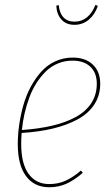

<svg xmlns="http://www.w3.org/2000/svg" viewBox="-20 -767 463 796"><path d="M213.4 -743.7 223.6 -745.6Q226.6 -712.4 243.4 -694.8Q260.3 -677.2 289.1 -677.2Q318.4 -677.2 340.6 -695.3Q362.8 -713.4 375.5 -746.6L385.7 -742.7Q374 -707.5 348.6 -685.8Q323.2 -664.1 288.6 -664.1Q253.9 -664.1 234.4 -686.3Q214.8 -708.5 213.4 -743.7ZM395.5 -419.9Q395.5 -371.6 371.1 -334Q346.7 -296.4 302 -272.2Q257.3 -248 199.5 -234.1Q141.6 -220.2 69.8 -215.8Q67.9 -194.8 67.9 -169.9Q67.9 -88.4 98.6 -46.1Q129.4 -3.9 184.1 -3.9Q221.2 -3.9 251.5 -17.6Q281.7 -31.2 315.9 -60.1L323.2 -50.3Q287.1 -19.5 254.9 -5.1Q222.7 9.3 184.1 9.3Q122.1 9.3 87.9 -36.9Q53.7 -83 53.7 -169.4Q53.7 -209 59.6 -249.8Q65.4 -290.5 76.9 -331.1Q88.4 -371.6 107.4 -407Q126.5 -442.4 150.9 -469.7Q175.3 -497.1 209 -512.7Q242.7 -528.3 281.7 -528.3Q334 -528.3 364.7 -499.3Q395.5 -470.2 395.5 -419.9ZM280.8 -515.6Q248.5 -515.6 220.2 -503.9Q191.9 -492.2 170.4 -471.2Q148.9 -450.2 131.3 -422.9Q113.8 -395.5 101.8 -363Q89.8 -330.6 82 -296.9Q74.2 -263.2 70.8 -228Q141.1 -232.9 197 -246.1Q252.9 -259.3 294.7 -282.2Q336.4 -305.2 358.9 -340.1Q381.3 -375 381.3 -419.9Q381.3 -464.8 354.7 -490.2Q328.1 -515.6 280.8 -515.6Z"/></svg>

Font: Fira Sans Compressed Hair
Style: Italic
Weight: 100
Width: 3
Italic angle: -8°
Designer: Carrois Corporate & Edenspiekermann AG
Foundry: Carrois Corporate GbR & Edenspiekermann AG
Version: Version 4.203;PS 004.203;hotconv 1.0.88;makeotf.lib2.5.64775